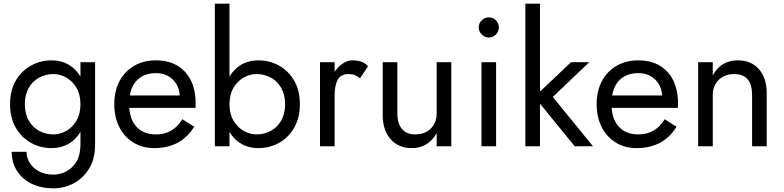

<svg xmlns="http://www.w3.org/2000/svg" viewBox="-20 -800 4288 1050"><path d="M44 30H125Q125 63 143 91.5Q161 120 194 137.5Q227 155 272 155Q307 155 341 138Q375 121 397.5 84.5Q420 48 420 -10V-79Q395 -36 354.5 -13Q314 10 263 10Q201 10 149 -19Q97 -48 66 -102Q35 -156 35 -230Q35 -305 66 -358.5Q97 -412 149 -441Q201 -470 263 -470Q314 -470 354.5 -447Q395 -424 420 -381V-460H500V-10Q500 69 467 122.5Q434 176 382 203Q330 230 272 230Q205 230 153.5 205Q102 180 73 134.5Q44 89 44 30ZM116 -230Q116 -177 137.5 -140Q159 -103 195 -84Q231 -65 273 -65Q308 -65 342 -84Q376 -103 398 -140Q420 -177 420 -230Q420 -283 398 -320Q376 -357 342 -376Q308 -395 273 -395Q231 -395 195 -376Q159 -357 137.5 -320Q116 -283 116 -230Z M823 10Q759 10 709.5 -20.5Q660 -51 632.5 -105Q605 -159 605 -230Q605 -302 633.5 -356Q662 -410 713.5 -440Q765 -470 833 -470Q934 -470 992 -407Q1050 -344 1050 -234Q1050 -227 1049.5 -219.5Q1049 -212 1049 -210H687Q692 -141 730 -103Q768 -65 833 -65Q927 -65 977 -148L1042 -107Q970 10 823 10ZM833 -400Q774 -400 737 -368.5Q700 -337 690 -278H963Q959 -333 923.5 -366.5Q888 -400 833 -400Z M1620 -230Q1620 -156 1589 -102Q1558 -48 1506.5 -19Q1455 10 1392 10Q1341 10 1300.5 -13Q1260 -36 1235 -79V0H1155V-780H1235V-381Q1260 -424 1300.5 -447Q1341 -470 1392 -470Q1455 -470 1506.5 -441Q1558 -412 1589 -358.5Q1620 -305 1620 -230ZM1539 -230Q1539 -283 1517.5 -320Q1496 -357 1460.5 -376Q1425 -395 1382 -395Q1347 -395 1313 -376Q1279 -357 1257 -320Q1235 -283 1235 -230Q1235 -177 1257 -140Q1279 -103 1313 -84Q1347 -65 1382 -65Q1425 -65 1460.5 -84Q1496 -103 1517.5 -140Q1539 -177 1539 -230Z M1949 -372Q1933 -384 1920 -389.5Q1907 -395 1887 -395Q1842 -395 1826 -362.5Q1810 -330 1810 -280V0H1730V-460H1810V-407Q1829 -436 1855 -453Q1881 -470 1907 -470Q1932 -470 1953.5 -463.5Q1975 -457 1993 -438Z M2153 -180Q2153 -125 2178 -95Q2203 -65 2251 -65Q2304 -65 2336 -97Q2368 -129 2368 -180V-460H2448V0H2368V-72Q2322 10 2231 10Q2159 10 2116 -39Q2073 -88 2073 -170V-460H2153Z M2598 -650Q2598 -673 2614.5 -689Q2631 -705 2653 -705Q2676 -705 2692 -689Q2708 -673 2708 -650Q2708 -628 2692 -611.5Q2676 -595 2653 -595Q2631 -595 2614.5 -611.5Q2598 -628 2598 -650ZM2613 -460H2693V0H2613Z M3103 -460H3203L3003 -270L3223 0H3123L2933 -233V0H2853V-780H2933V-299Z M3461 10Q3397 10 3347.5 -20.5Q3298 -51 3270.5 -105Q3243 -159 3243 -230Q3243 -302 3271.5 -356Q3300 -410 3351.5 -440Q3403 -470 3471 -470Q3572 -470 3630 -407Q3688 -344 3688 -234Q3688 -227 3687.5 -219.5Q3687 -212 3687 -210H3325Q3330 -141 3368 -103Q3406 -65 3471 -65Q3565 -65 3615 -148L3680 -107Q3608 10 3461 10ZM3471 -400Q3412 -400 3375 -368.5Q3338 -337 3328 -278H3601Q3597 -333 3561.5 -366.5Q3526 -400 3471 -400Z M4093 -280Q4093 -395 3995 -395Q3943 -395 3910.5 -363Q3878 -331 3878 -280V0H3798V-460H3878V-388Q3923 -470 4015 -470Q4088 -470 4130.5 -421.5Q4173 -373 4173 -290V0H4093Z"/></svg>

Font: Jost
Style: Regular
Weight: 400
Version: Version 3.500